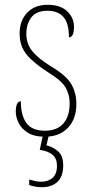

<svg xmlns="http://www.w3.org/2000/svg" viewBox="-20 -561 382 802"><path d="M168 10Q122 10 95.5 -7Q69 -24 57.5 -48Q46 -72 46 -94Q46 -138 67 -138Q67 -80 90 -47.5Q113 -15 168 -15Q218 -15 244.5 -45Q271 -75 271 -130Q271 -164 255 -193.5Q239 -223 184 -257Q138 -287 111.5 -311.5Q85 -336 73.5 -361.5Q62 -387 62 -421Q62 -475 93.5 -508Q125 -541 179 -541Q232 -541 260.5 -514Q289 -487 289 -449Q289 -405 268 -405Q268 -463 245.5 -489.5Q223 -516 178 -516Q132 -516 111 -488.5Q90 -461 90 -420Q90 -377 116 -346Q142 -315 194 -283Q258 -245 278.5 -208.5Q299 -172 299 -127Q299 -64 263.5 -27Q228 10 168 10ZM155 221Q128 221 102 212V189Q116 193 128 195.5Q140 198 152 198Q181 198 199.5 182Q218 166 218 131Q218 101 199.5 85.5Q181 70 146 65L162 -9H187L174 46Q200 52 222 70.5Q244 89 244 130Q244 176 220 198.5Q196 221 155 221Z"/></svg>

Font: Noto Serif Armenian Condensed Thin
Style: Regular
Weight: 100
Width: 3
Designer: Monotype Design Team
Foundry: Monotype Imaging Inc.
Version: Version 2.008; ttfautohint (v1.8.4.7-5d5b)